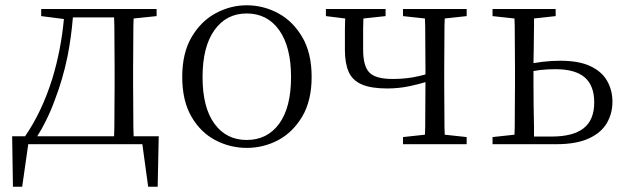

<svg xmlns="http://www.w3.org/2000/svg" viewBox="-20 -546 2360 727"><path d="M411 0H87L64 161H29L26 -30H75Q139 -123 178 -248Q211 -356 222 -474L136 -485V-512H573V-485L486 -476Q486 -463 485 -447Q485 -406 484.5 -362.5Q484 -319 484 -285V-227Q484 -193 484.5 -149.5Q485 -106 485 -65Q486 -46 486 -30H581L577 161H541L519 0ZM412 -30Q413 -46 413 -65Q413 -106 413.5 -149.5Q414 -193 414 -227V-285Q414 -319 413.5 -362.5Q413 -406 413 -447Q413 -465 412 -480H256Q250 -406 236 -334Q218 -246 187 -166Q173 -127 154 -89Q139 -58 121 -30Z M914 14Q851 14 795 -15.5Q739 -45 704.5 -105Q670 -165 670 -255Q670 -345 705.5 -405.5Q741 -466 797 -496Q853 -526 914 -526Q977 -526 1033 -496Q1089 -466 1124.5 -405.5Q1160 -345 1160 -255Q1160 -165 1124.5 -105Q1089 -45 1033.5 -15.5Q978 14 914 14ZM914 -16Q992 -16 1037 -77.5Q1082 -139 1082 -254Q1082 -369 1037 -432Q992 -495 914 -495Q837 -495 792 -432Q747 -369 747 -254Q747 -139 792 -77.5Q837 -16 914 -16Z M1446 -211Q1385 -211 1349.5 -226.5Q1314 -242 1300 -274.5Q1286 -307 1286 -356Q1286 -398 1286 -436Q1287 -456 1287 -476L1214 -485V-512H1440V-485L1356 -476Q1356 -456 1355 -437Q1355 -401 1355 -358Q1355 -296 1378.5 -271.5Q1402 -247 1466 -247Q1507 -247 1542 -253Q1565 -257 1591 -264V-285Q1591 -319 1590.5 -362.5Q1590 -406 1590 -447Q1589 -463 1589 -476L1506 -485V-512H1747V-485L1664 -476Q1663 -463 1663 -447Q1663 -406 1662.5 -362.5Q1662 -319 1662 -285V-227Q1662 -193 1662.5 -149.5Q1663 -106 1663 -65Q1663 -49 1664 -36L1747 -27V0H1506V-27L1589 -36Q1589 -49 1590 -65Q1590 -106 1590.5 -151.5Q1591 -197 1591 -234V-235Q1561 -226 1532 -220Q1490 -211 1446 -211Z M1845 -485V-512H2084V-485L2002 -476Q2002 -463 2002 -447Q2001 -406 2001 -362Q2000 -332 2000 -307Q2017 -309 2034 -312Q2068 -316 2102 -316Q2172 -316 2215.5 -295.5Q2259 -275 2279 -239.5Q2299 -204 2299 -161Q2299 -116 2277.5 -79.5Q2256 -43 2209 -21.5Q2162 0 2086 0H1845V-27L1928 -36Q1929 -49 1929 -65Q1929 -106 1929.5 -149.5Q1930 -193 1930 -227V-285Q1930 -319 1929.5 -362.5Q1929 -406 1929 -447Q1929 -463 1928 -476ZM2000 -277V-227Q2000 -193 2000.5 -149.5Q2001 -106 2002 -65Q2002 -45 2002 -29H2069Q2150 -29 2190 -60.5Q2230 -92 2230 -158Q2230 -222 2194 -253Q2158 -284 2083 -284Q2054 -284 2026 -281Q2013 -279 2000 -277Z"/></svg>

Font: Early Summer Mincho Light
Style: Regular
Weight: 300
Designer: GuiWonder
Version: Version 1.002